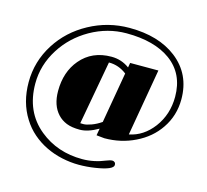

<svg xmlns="http://www.w3.org/2000/svg" viewBox="-116 -817 1176 1093"><g transform="rotate(15 472.5 -270.0)"><path d="M460 -498.5Q519 -498.5 565.9 -463.9L570.8 -491.7H737.3L668.9 -96.7Q752 -112.8 809.6 -189Q868.2 -267.6 868.2 -371.6Q868.2 -507.3 768.6 -580.1Q672.9 -649.4 508.3 -649.4Q397 -649.4 296.9 -592.8Q198.7 -536.6 140.6 -444.8Q79.6 -348.6 79.6 -239.7Q79.6 -72.8 196.3 22Q301.8 107.9 448.7 107.9Q517.6 107.9 585.4 79.6Q606.4 71.3 616 71.3Q625.5 71.3 631.3 76.7Q637.2 82 637.2 91.8Q637.2 120.6 532.2 136.7Q485.4 144 437.3 144Q389.2 144 338.4 133.1Q287.6 122.1 242.9 100.3Q198.2 78.6 161.1 46.4Q124 14.2 97.7 -28.3Q41 -117.7 41 -236.8Q41 -359.4 107.4 -463.9Q171.4 -564.5 280.3 -623.5Q390.6 -683.6 516.6 -683.6Q689 -683.6 794.9 -601.6Q906.2 -515.1 906.2 -367.2Q906.2 -270.5 853.5 -193.4Q804.7 -121.1 719.7 -80.1Q636.7 -39.6 540 -39.6L492.7 -44.4L500 -85.4Q439 -50.3 391.6 -50.3Q344.2 -50.3 313.2 -62.7Q282.2 -75.2 260.7 -98.6Q215.8 -147 215.8 -231.9Q215.8 -344.7 278.3 -418.5Q345.7 -498.5 460 -498.5ZM385.3 -86.9Q387.2 -86.4 404.1 -86.4Q420.9 -86.4 450 -96.9Q479 -107.4 507.3 -127L559.1 -426.3Q511.7 -462.9 455.6 -462.9H453.6Z"/></g></svg>

Font: Limelight
Style: Regular
Weight: 400
Designer: Nicole Fally
Foundry: Nicole Fally
Version: Version 1.002